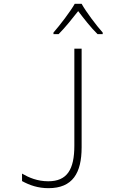

<svg xmlns="http://www.w3.org/2000/svg" viewBox="-20 -968 603 1002"><path d="M259 -798V-790H286C320 -824 359 -873 388 -910C417 -872 454 -824 489 -790H516V-798C483 -835 430 -905 406 -948H370C346 -906 293 -837 259 -798ZM233 14C359 14 406 -65 406 -199V-714H368V-208C368 -83 330 -22 232 -22C175 -22 131 -41 95 -62V-23C135 -1 179 14 233 14Z"/></svg>

Font: Noto Sans Mono SemiCondensed ExtraLight
Style: Regular
Weight: 200
Width: 4
Designer: Monotype Design Team
Foundry: Monotype Imaging Inc.
Version: Version 2.014